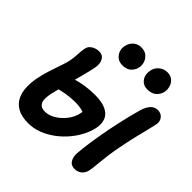

<svg xmlns="http://www.w3.org/2000/svg" viewBox="-237 -1153 1371 1371"><g transform="rotate(45 449.0 -467.5)"><path d="M244 13Q176 13 135 -10Q94 -33 74.5 -72.5Q55 -112 53.5 -160.5Q52 -209 62 -260Q72 -309 87.5 -357Q103 -405 117.5 -446.5Q132 -488 138 -517Q145 -555 146 -588Q147 -621 153 -650Q157 -669 170 -682Q183 -695 202 -702Q221 -709 240 -709Q276 -709 292.5 -679.5Q309 -650 300 -604Q291 -560 275 -499.5Q259 -439 241.5 -373.5Q224 -308 210 -248Q203 -212 205 -185.5Q207 -159 223 -144.5Q239 -130 270 -130Q299 -130 329 -144Q359 -158 385 -181.5Q411 -205 430 -234.5Q449 -264 456 -295Q461 -315 460.5 -331.5Q460 -348 458 -360L479 -312Q459 -321 433.5 -326.5Q408 -332 373 -332Q332 -332 284 -324Q236 -316 186 -301L145 -404Q202 -426 249 -440Q296 -454 341.5 -461Q387 -468 438 -468Q536 -468 580.5 -428.5Q625 -389 612 -312Q604 -269 581 -223Q558 -177 523 -135Q488 -93 443 -59.5Q398 -26 347.5 -6.5Q297 13 244 13ZM709 10Q672 10 655.5 -17.5Q639 -45 642 -84Q645 -129 655.5 -200.5Q666 -272 682 -357Q691 -402 701.5 -449.5Q712 -497 723 -541Q734 -585 744 -619Q756 -660 778 -684.5Q800 -709 833 -709Q865 -709 884 -685.5Q903 -662 896 -627Q893 -610 882.5 -568.5Q872 -527 858.5 -472Q845 -417 833 -357Q817 -279 809.5 -219Q802 -159 798.5 -119Q795 -79 791 -61Q786 -37 774 -21.5Q762 -6 745 2Q728 10 709 10ZM674 -759Q632 -759 608.5 -791Q585 -823 595 -872Q602 -905 629 -926.5Q656 -948 689 -948Q723 -948 743.5 -930.5Q764 -913 771.5 -886.5Q779 -860 774 -835Q769 -807 744.5 -783Q720 -759 674 -759ZM427 -755Q397 -755 376 -770Q355 -785 345 -810Q335 -835 341 -862Q348 -898 372.5 -920Q397 -942 431 -942Q468 -942 489.5 -924Q511 -906 519.5 -880Q528 -854 522 -828Q516 -800 493 -777.5Q470 -755 427 -755Z"/></g></svg>

Font: Shantell Sans
Style: Bold Italic
Weight: 700
Italic angle: -11°
Designer: Stephen Nixon, Anya Danilova, Shantell Martin
Foundry: Arrow Type
Version: Version 1.011;[c5ecc13dd]